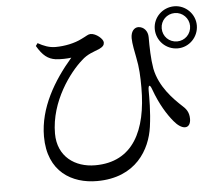

<svg xmlns="http://www.w3.org/2000/svg" viewBox="-57 -882 1115 991"><g transform="rotate(-5 500.0 -386.0)"><path d="M771 -710C771 -649 820 -600 881 -600C940 -600 989 -649 989 -710C989 -769 940 -818 881 -818C820 -818 771 -769 771 -710ZM807 -710C807 -750 839 -783 881 -783C921 -783 954 -750 954 -710C954 -668 921 -636 881 -636C839 -636 807 -668 807 -710ZM152 -676C182 -625 208 -605 248 -599C276 -596 307 -597 329 -600C234 -490 153 -355 153 -207C153 -23 278 46 406 46C609 46 686 -94 702 -209C713 -287 712 -358 712 -396C712 -427 721 -429 731 -400C759 -322 795 -265 826 -228C844 -206 865 -191 883 -191C903 -191 912 -210 912 -232C912 -268 896 -286 878 -302C835 -342 765 -411 746 -507C737 -559 736 -618 736 -671C736 -702 716 -726 687 -727C666 -727 648 -708 648 -673C648 -645 658 -598 663 -572C674 -519 676 -473 676 -415C676 -193 600 -36 404 -36C300 -36 211 -97 211 -217C211 -384 320 -527 383 -582C414 -612 450 -621 476 -632C497 -642 503 -651 503 -664C503 -682 467 -713 439 -713C425 -713 418 -705 390 -692C353 -673 301 -662 253 -662C221 -662 192 -673 162 -690Z"/></g></svg>

Font: Noto Serif CJK SC Medium
Style: Regular
Weight: 500
Designer: Ryoko NISHIZUKA 西塚涼子 (kana & ideographs); Frank Grießhammer (Latin, Greek & Cyrillic); Wenlong ZHANG 张文龙 (bopomofo); San
Foundry: Adobe
Version: Version 2.001;hotconv 1.1.0;makeotfexe 2.6.0